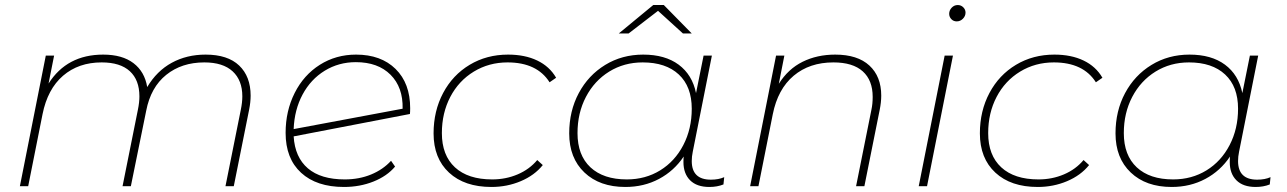

<svg xmlns="http://www.w3.org/2000/svg" viewBox="-20 -740 5113 763"><path d="M976 -360Q976 -334 970 -304L909 0H876L937 -304Q943 -333 943 -357Q943 -421 904.5 -456.5Q866 -492 792 -492Q702 -492 640.5 -442.5Q579 -393 561 -300L500 0H467L528 -304Q534 -333 534 -357Q534 -422 496 -457Q458 -492 384 -492Q292 -492 230.5 -439Q169 -386 149 -286L92 0H59L162 -519H195L173 -408Q246 -523 390 -523Q466 -523 510.5 -489Q555 -455 565 -394Q603 -458 662.5 -490.5Q722 -523 797 -523Q885 -523 930.5 -479.5Q976 -436 976 -360Z M1610 -310Q1610 -295 1609 -287L1147 -198Q1152 -115 1203.5 -71Q1255 -27 1350 -27Q1407 -27 1454.5 -46.5Q1502 -66 1534 -101L1550 -78Q1518 -40 1464 -18.5Q1410 3 1347 3Q1238 3 1176.5 -53.5Q1115 -110 1115 -212Q1115 -299 1151 -370.5Q1187 -442 1251 -482.5Q1315 -523 1395 -523Q1494 -523 1552 -466Q1610 -409 1610 -310ZM1147 -227 1580 -308Q1582 -393 1532 -443Q1482 -493 1394 -493Q1326 -493 1270.5 -459Q1215 -425 1182.5 -364.5Q1150 -304 1147 -227Z M1703 -210Q1703 -299 1741 -370.5Q1779 -442 1846.5 -482.5Q1914 -523 1999 -523Q2066 -523 2115 -499.5Q2164 -476 2190 -431L2164 -413Q2114 -492 1997 -492Q1923 -492 1863 -455.5Q1803 -419 1769.5 -355Q1736 -291 1736 -211Q1736 -123 1788 -75Q1840 -27 1936 -27Q1990 -27 2037 -47Q2084 -67 2115 -104L2137 -84Q2104 -43 2049.5 -20Q1995 3 1933 3Q1826 3 1764.5 -54Q1703 -111 1703 -210Z M2858 -36 2855 -7Q2830 3 2799 3Q2749 3 2722.5 -23.5Q2696 -50 2696 -96Q2696 -111 2697 -118Q2659 -61 2599 -29Q2539 3 2465 3Q2363 3 2302.5 -54.5Q2242 -112 2242 -210Q2242 -299 2280 -370Q2318 -441 2385 -482Q2452 -523 2536 -523Q2623 -523 2677 -483Q2731 -443 2746 -370L2776 -519H2809L2733 -137Q2729 -118 2729 -100Q2729 -26 2805 -26Q2836 -26 2858 -36ZM2729 -308Q2729 -396 2677.5 -444Q2626 -492 2534 -492Q2460 -492 2401 -455.5Q2342 -419 2308.5 -355Q2275 -291 2275 -211Q2275 -123 2326.5 -75Q2378 -27 2471 -27Q2545 -27 2603.5 -63Q2662 -99 2695.5 -163.5Q2729 -228 2729 -308ZM2694 -607 2595 -697 2478 -607H2439L2576 -720H2618L2729 -607Z M3482 -360Q3482 -334 3476 -304L3415 0H3382L3443 -304Q3448 -327 3448 -355Q3448 -421 3408.5 -456.5Q3369 -492 3292 -492Q3197 -492 3134 -439Q3071 -386 3051 -286L2994 0H2961L3064 -519H3097L3075 -407Q3112 -466 3169.5 -494.5Q3227 -523 3299 -523Q3388 -523 3435 -479.5Q3482 -436 3482 -360Z M3734 -519H3767L3664 0H3631ZM3752 -685Q3752 -699 3762 -709.5Q3772 -720 3786 -720Q3799 -720 3808 -711Q3817 -702 3817 -690Q3817 -676 3806.5 -665.5Q3796 -655 3782 -655Q3769 -655 3760.5 -664Q3752 -673 3752 -685Z M3874 -210Q3874 -299 3912 -370.5Q3950 -442 4017.5 -482.5Q4085 -523 4170 -523Q4237 -523 4286 -499.5Q4335 -476 4361 -431L4335 -413Q4285 -492 4168 -492Q4094 -492 4034 -455.5Q3974 -419 3940.5 -355Q3907 -291 3907 -211Q3907 -123 3959 -75Q4011 -27 4107 -27Q4161 -27 4208 -47Q4255 -67 4286 -104L4308 -84Q4275 -43 4220.5 -20Q4166 3 4104 3Q3997 3 3935.5 -54Q3874 -111 3874 -210Z M5029 -36 5026 -7Q5001 3 4970 3Q4920 3 4893.5 -23.5Q4867 -50 4867 -96Q4867 -111 4868 -118Q4830 -61 4770 -29Q4710 3 4636 3Q4534 3 4473.5 -54.5Q4413 -112 4413 -210Q4413 -299 4451 -370Q4489 -441 4556 -482Q4623 -523 4707 -523Q4794 -523 4848 -483Q4902 -443 4917 -370L4947 -519H4980L4904 -137Q4900 -118 4900 -100Q4900 -26 4976 -26Q5007 -26 5029 -36ZM4900 -308Q4900 -396 4848.5 -444Q4797 -492 4705 -492Q4631 -492 4572 -455.5Q4513 -419 4479.5 -355Q4446 -291 4446 -211Q4446 -123 4497.5 -75Q4549 -27 4642 -27Q4716 -27 4774.5 -63Q4833 -99 4866.5 -163.5Q4900 -228 4900 -308Z"/></svg>

Font: Montserrat Alternates ExLight
Style: Italic
Weight: 275
Italic angle: -11.3°
Designer: Julieta Ulanovsky
Foundry: Julieta Ulanovsky
Version: Version 7.200